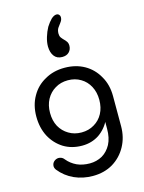

<svg xmlns="http://www.w3.org/2000/svg" viewBox="-162 -1015 998 1334"><g transform="rotate(-15 337.5 -348.5)"><path d="M318.4 3.9Q243.2 3.9 185.5 -31.2Q127.9 -67.4 94.7 -128.9Q61.5 -192.4 61.5 -273.4Q61.5 -355.5 97.7 -418Q132.8 -480.5 195.3 -514.6Q256.8 -550.8 337.9 -550.8Q418 -550.8 480.5 -515.6Q542 -480.5 577.1 -417Q613.3 -355.5 613.3 -273.4Q593.8 -273.4 553.7 -273.4Q553.7 -192.4 523.4 -129.9Q493.2 -67.4 440.4 -31.2Q386.7 3.9 318.4 3.9ZM335.9 226.6Q264.6 226.6 203.1 199.2Q140.6 170.9 97.7 117.2Q85 99.6 88.9 82Q91.8 64.5 108.4 52.7Q126 41 145.5 44.9Q165 48.8 176.8 65.4Q204.1 98.6 245.1 118.2Q286.1 136.7 337.9 136.7Q385.7 136.7 426.8 114.3Q466.8 90.8 491.2 45.9Q514.6 1 514.6 -64.5Q514.6 -111.3 514.6 -206.1Q523.4 -227.5 547.9 -293.9Q564.5 -289.1 613.3 -273.4Q613.3 -218.8 613.3 -56.6Q613.3 22.5 578.1 86.9Q543 151.4 480.5 189.5Q418 226.6 335.9 226.6ZM337.9 -85.9Q389.6 -85.9 429.7 -110.4Q469.7 -133.8 492.2 -175.8Q514.6 -217.8 514.6 -273.4Q514.6 -328.1 492.2 -370.1Q469.7 -413.1 429.7 -436.5Q389.6 -460.9 337.9 -460.9Q286.1 -460.9 246.1 -436.5Q206.1 -413.1 182.6 -370.1Q160.2 -328.1 160.2 -273.4Q160.2 -217.8 182.6 -175.8Q206.1 -133.8 246.1 -110.4Q286.1 -85.9 337.9 -85.9ZM379.9 -922.9Q391.6 -922.9 398.4 -915Q405.3 -908.2 405.3 -897.5Q405.3 -877.9 393.6 -863.3Q381.8 -847.7 370.1 -831.1Q359.4 -815.4 359.4 -790Q359.4 -773.4 367.2 -761.7Q375 -751 384.8 -741.2Q394.5 -732.4 403.3 -719.7Q411.1 -708 411.1 -690.4Q411.1 -663.1 392.6 -644.5Q375 -627 343.8 -627Q305.7 -627 286.1 -653.3Q266.6 -678.7 265.6 -722.7Q265.6 -754.9 276.4 -790Q287.1 -825.2 303.7 -855.5Q322.3 -884.8 341.8 -904.3Q362.3 -922.9 379.9 -922.9Z"/></g></svg>

Font: Abed
Style: Bold
Weight: 700
Designer: Johan Aakerlund
Version: Version 3.105